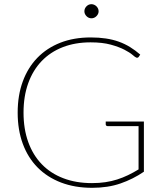

<svg xmlns="http://www.w3.org/2000/svg" viewBox="-20 -890 778 918"><path d="M668 -69Q616 -33.5 556 -12.8Q496 8 420.5 8Q338 8 272 -17.2Q206 -42.5 159.8 -89.2Q113.5 -136 89 -202.5Q64.5 -269 64.5 -351.5Q64.5 -434 88.8 -500.2Q113 -566.5 158.5 -613.5Q204 -660.5 268.5 -685.8Q333 -711 413.5 -711Q453 -711 486.2 -706Q519.5 -701 548 -690.8Q576.5 -680.5 601.8 -665Q627 -649.5 650.5 -629L643.5 -618.5Q639.5 -612.5 632 -614.5Q627 -616 613.8 -627.5Q600.5 -639 575 -652.2Q549.5 -665.5 509.8 -676.5Q470 -687.5 413 -687.5Q339.5 -687.5 280.2 -664.5Q221 -641.5 179.2 -598Q137.5 -554.5 115 -492.2Q92.5 -430 92.5 -351.5Q92.5 -273.5 115 -211Q137.5 -148.5 179.8 -104.8Q222 -61 282.8 -37.8Q343.5 -14.5 420 -14.5Q454.5 -14.5 484.2 -19Q514 -23.5 540.5 -32Q567 -40.5 592 -52.5Q617 -64.5 642.5 -80V-287H494Q490.5 -287 488 -289.5Q485.5 -292 485.5 -295V-309H668ZM451.5 -836Q451.5 -829.5 448.8 -823.5Q446 -817.5 441.2 -812.8Q436.5 -808 430.2 -805.2Q424 -802.5 417.5 -802.5Q403.5 -802.5 393.5 -812.8Q383.5 -823 383.5 -836Q383.5 -849.5 393.5 -859.8Q403.5 -870 417.5 -870Q424 -870 430.2 -867.2Q436.5 -864.5 441.2 -859.8Q446 -855 448.8 -848.8Q451.5 -842.5 451.5 -836Z"/></svg>

Font: Lato Thin
Style: Regular
Weight: 200
Designer: Lukasz Dziedzic
Foundry: tyPoland Lukasz Dziedzic
Version: Version 2.007; 2014-02-27